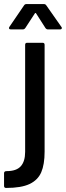

<svg xmlns="http://www.w3.org/2000/svg" viewBox="-64 -720 325 947"><path d="M-31 124Q17 124 38.5 100Q60 76 60 29V-499Q60 -509 70 -509H146Q156 -509 156 -499V28Q156 91 139.5 129.5Q123 168 82 187.5Q41 207 -34 207Q-44 207 -44 197V134Q-44 124 -31 124ZM67 -700H152Q160 -700 164 -694L239 -587Q241 -585 241 -582Q241 -575 232 -575H172Q165 -575 160 -582L114 -654Q113 -656 111 -656Q109 -656 108 -654L61 -582Q56 -575 49 -575H-11Q-17 -575 -19 -578.5Q-21 -582 -18 -587L55 -694Q59 -700 67 -700Z"/></svg>

Font: Barlow Semi Condensed Medium
Style: Regular
Weight: 500
Width: 4
Designer: Jeremy Tribby
Foundry: Tribby Type
Version: Version 1.422; ttfautohint (v1.8)